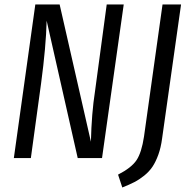

<svg xmlns="http://www.w3.org/2000/svg" viewBox="-20 -708 846 860"><path d="M534.2 -688 437 0H328.1L189 -615.2Q186 -498 164.1 -335L118.2 0H42L138.2 -688H247.1L387.2 -73.2Q390.1 -200.7 405.8 -300.8L458 -688ZM791 -688 706.1 -87.9Q700.7 -46.9 689.2 -15.1Q677.7 16.6 663.1 38.6Q648.4 60.5 626.2 78.4Q604 96.2 581.8 107.7Q559.6 119.1 527.8 131.8L508.8 74.2Q568.8 43.5 591.6 9.3Q614.3 -24.9 625 -96.2L708 -688Z"/></svg>

Font: Fira Sans Compressed Book
Style: Italic
Weight: 350
Width: 3
Italic angle: -8°
Designer: Carrois Corporate & Edenspiekermann AG
Foundry: Carrois Corporate GbR & Edenspiekermann AG
Version: Version 4.203;PS 004.203;hotconv 1.0.88;makeotf.lib2.5.64775